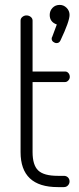

<svg xmlns="http://www.w3.org/2000/svg" viewBox="-20 -764 324 784"><path d="M224 -744Q240 -744 252 -732Q264 -720 264 -703Q264 -677 227 -599Q222 -588 211 -588Q204 -588 197.5 -593Q191 -598 191 -606Q191 -611 193 -613L212 -664Q183 -674 183 -703Q183 -720 194.5 -732Q206 -744 224 -744ZM113 -429V-143Q113 -90 136 -68Q159 -46 216 -46H241Q251 -46 257.5 -39.5Q264 -33 264 -23Q264 -14 257.5 -7Q251 0 241 0H216Q64 0 64 -143V-680Q64 -689 71.5 -695Q79 -701 88 -701Q98 -701 105.5 -695Q113 -689 113 -680V-472H246Q254 -472 259.5 -465.5Q265 -459 265 -450Q265 -442 259 -435.5Q253 -429 246 -429Z"/></svg>

Font: Dosis
Style: Light
Weight: 300
Designer: Edgar Tolentino, Pablo Impallari, Igino Marini
Foundry: Edgar Tolentino, Pablo Impallari, Igino Marini
Version: Version 1.007